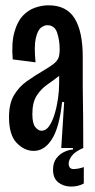

<svg xmlns="http://www.w3.org/2000/svg" viewBox="-20 -558 360 724"><path d="M107 11Q72 11 43 -19Q14 -49 14 -116Q14 -168 33 -199.5Q52 -231 81 -251.5Q110 -272 139 -289Q168 -306 182 -317Q196 -328 200.5 -340Q205 -352 205 -372Q205 -406 195.5 -434.5Q186 -463 158 -463Q147 -463 134.5 -453.5Q122 -444 115 -414Q108 -384 114 -323L28 -334Q23 -396 34 -436Q45 -476 65.5 -498Q86 -520 112 -529Q138 -538 163 -538Q231 -538 261.5 -488.5Q292 -439 292 -344V-231Q293 -174 293.5 -116Q294 -58 294 0H211Q214 -43 216.5 -86.5Q219 -130 222 -173H214Q204 -78 176 -33.5Q148 11 107 11ZM137 -65Q153 -65 165 -82Q177 -99 185.5 -126.5Q194 -154 198.5 -184.5Q203 -215 203 -242V-272Q183 -256 159 -239.5Q135 -223 118.5 -197.5Q102 -172 102 -128Q102 -93 113 -79Q124 -65 137 -65ZM296 134Q274 146 246.5 145.5Q219 145 199.5 129.5Q180 114 180 82Q180 55 193 38.5Q206 22 224 14Q242 6 255 6V-5H294V0Q262 14 250.5 30Q239 46 239 58Q239 80 258 79.5Q277 79 296 72Z"/></svg>

Font: Bricolage Grotesque 48pt Condensed
Style: Regular
Weight: 400
Width: 3
Designer: Mathieu Triay
Foundry: Atelier Triay
Version: Version 1.000; ttfautohint (v1.8.4.7-5d5b);gftools[0.9.32]